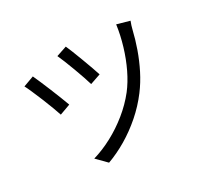

<svg xmlns="http://www.w3.org/2000/svg" viewBox="-157 -977 1313 1234"><g transform="rotate(-30 500.0 -359.5)"><path d="M456.1 -752Q464.4 -733.9 478.3 -699Q492.2 -664.1 507.3 -623.5Q522.5 -583 535.6 -546.4Q548.8 -509.8 555.2 -488.8L477.1 -461.9Q471.2 -483.4 458.7 -519.5Q446.3 -555.7 431.4 -595.9Q416.5 -636.2 402.3 -671.4Q388.2 -706.5 378.9 -726.1ZM899.9 -688Q894.5 -675.3 889.6 -659.2Q884.8 -643.1 881.8 -630.9Q867.2 -568.8 844 -502.9Q820.8 -437 788.8 -373.5Q756.8 -310.1 715.8 -255.9Q664.6 -188 600.1 -131.8Q535.6 -75.7 465.1 -33.9Q394.5 7.8 324.2 33.2L254.9 -37.1Q326.7 -58.1 397.9 -96.2Q469.2 -134.3 533.4 -186.3Q597.7 -238.3 647.9 -301.8Q687.5 -353 720 -420.4Q752.4 -487.8 775.1 -563.5Q797.9 -639.2 808.1 -713.9ZM176.8 -691.9Q186.5 -670.9 201.9 -635.3Q217.3 -599.6 234.1 -558.6Q251 -517.6 265.6 -480Q280.3 -442.4 289.1 -418L210 -389.2Q202.6 -412.1 188 -451.2Q173.3 -490.2 155.8 -533Q138.2 -575.7 122.6 -611.3Q106.9 -647 98.1 -663.1Z"/></g></svg>

Font: Source Han Sans CN
Style: Regular
Weight: 400
Designer: Ryoko NISHIZUKA  (kana, bopomofo & ideographs); Paul D. Hunt (Latin, Greek & Cyrillic); Sandoll Communications , Soo-you
Foundry: Adobe
Version: Version 2.004;hotconv 1.0.118;makeotfexe 2.5.65603